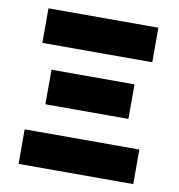

<svg xmlns="http://www.w3.org/2000/svg" viewBox="-75 -719 736 788"><g transform="rotate(10 293.0 -325.0)"><path d="M54 0H532V-144H54ZM120 -260H466V-404H120ZM64 -506H522V-650H64Z"/></g></svg>

Font: Giro Sans Black
Style: Regular
Weight: 900
Designer: Paul D. Hunt
Foundry: Adobe Systems Incorporated
Version: Version 1.000;PS 1.0;hotconv 1.0.88;makeotf.lib2.5.647800